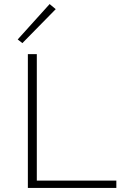

<svg xmlns="http://www.w3.org/2000/svg" viewBox="-20 -924 618 944"><path d="M254 -879 90 -712 67 -730 224 -904ZM552 -36V0H117V-658H161V-36Z"/></svg>

Font: Ysabeau Infant Light
Style: Regular
Weight: 300
Designer: Christian Thalmann (Catharsis Fonts)
Version: Version 0.003